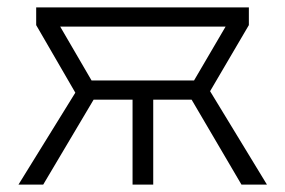

<svg xmlns="http://www.w3.org/2000/svg" viewBox="-20 -500 773 520"><path d="M30 0 184 -249 78 -432V-480H654V-432L549 -253L703 0H634L499 -230H395V0H339V-230H233.5L97 0ZM143 -428 228 -282H505.5L591 -428Z"/></svg>

Font: Geologica Thin
Style: Regular
Weight: 100
Designer: Sindre Bremnes, Frode Helland
Foundry: Monokrom Skriftforlag AS
Version: Version 1.010; ttfautohint (v1.8.4.7-5d5b);gftools[0.9.28]